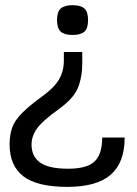

<svg xmlns="http://www.w3.org/2000/svg" viewBox="-20 -524 529 743"><path d="M260.7 -388.7Q229.5 -388.7 215.1 -401.4Q200.7 -414.1 200.7 -446.3Q200.7 -478.5 215.1 -491.2Q229.5 -503.9 260.7 -503.9Q292.5 -503.9 306.6 -491.2Q320.8 -478.5 320.8 -446.3Q320.8 -414.1 306.6 -401.4Q292.5 -388.7 260.7 -388.7ZM240.7 199.2Q123.5 199.2 70.1 158Q16.6 116.7 17.1 32.2Q17.6 -2.9 27.1 -30Q36.6 -57.1 64 -85.2Q91.3 -113.3 144.5 -151.9Q188.5 -183.6 207.8 -215.8Q227.1 -248 227.1 -289.6V-322.8H298.3V-278.3Q298.3 -225.1 281.2 -183.6Q264.2 -142.1 206.1 -100.6Q146 -57.6 124.3 -28.3Q102.5 1 102.1 34.2Q101.6 80.1 134.5 104.5Q167.5 128.9 244.1 128.9Q315.9 128.9 345.7 101.1Q375.5 73.2 375.5 8.3H462.4Q462.4 105.5 408.2 152.3Q354 199.2 240.7 199.2Z"/></svg>

Font: Metrophobic
Style: Regular
Weight: 400
Designer: Vernon Adams
Foundry: Vernon Adams
Version: Version 3.200; ttfautohint (v1.8.4.7-5d5b);gftools[0.9.23]